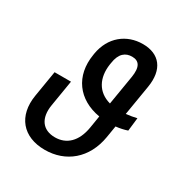

<svg xmlns="http://www.w3.org/2000/svg" viewBox="-172 -873 977 1019"><g transform="rotate(30 317.0 -363.5)"><path d="M574.9 -300.4 584.2 -381.4C564.3 -376.8 541.5 -372.5 519.2 -370.4L549.7 -554.3C569.2 -670.8 514.9 -737.2 413.4 -737.2C313.2 -737.2 233 -673.3 214.5 -564.3L213.1 -555C190 -415.1 265.6 -312.1 404.1 -288.4L392 -214.1C376.8 -121.1 325.3 -74.6 255.3 -74.6C178.6 -74.6 141 -127.8 155.5 -214.1L181.8 -373.2H81.3L55 -214.1C32.7 -78.8 106.9 9.9 241.5 9.9C369.3 9.9 469.8 -70.7 493.6 -214.1L505.3 -285.5C529.1 -288 553.3 -293 574.9 -300.4ZM314.6 -554.3 316.4 -565C325.3 -628.6 357.6 -650.6 397 -650.6C440 -650.6 459.5 -622.9 448.5 -555.8L418.7 -376.4C336.6 -398.8 302.2 -468 314.6 -554.3Z"/></g></svg>

Font: Margiela Sans Text
Style: Italic
Weight: 400
Italic angle: -9.39999°
Designer: Stefan Endress, Andreas Faust
Version: Version 1.100;FEAKit 1.0